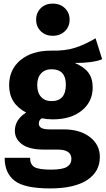

<svg xmlns="http://www.w3.org/2000/svg" viewBox="-20 -831 591 1073"><path d="M208 -785.5Q234 -811 275 -811Q316 -811 342.5 -785.5Q369 -760 369 -721Q369 -682 342.5 -656.5Q316 -631 275 -631Q234 -631 208 -656.5Q182 -682 182 -721Q182 -760 208 -785.5ZM514 -617 551 -500Q499 -479 398 -479Q450 -457 474 -425Q498 -393 498 -342Q498 -263 437.5 -213.5Q377 -164 275 -164Q242 -164 214 -170Q197 -161 197 -140Q197 -108 255 -108H335Q427 -108 482.5 -65Q538 -22 538 46Q538 129 466.5 175.5Q395 222 260 222Q117 222 61.5 179Q6 136 6 51H148Q148 87 171.5 102Q195 117 264 117Q329 117 354 101.5Q379 86 379 57Q379 5 303 5H226Q144 5 103.5 -24.5Q63 -54 63 -100Q63 -162 126 -202Q31 -252 31 -354Q31 -443 95 -495.5Q159 -548 264 -548Q344 -546 399.5 -564Q455 -582 514 -617ZM268 -444Q231 -444 209.5 -420.5Q188 -397 188 -356Q188 -313 209.5 -289.5Q231 -266 268 -266Q348 -266 348 -358Q348 -444 268 -444Z"/></svg>

Font: Fira Sans
Style: Bold
Weight: 700
Designer: bBox Type GmbH & Carrois Corporate GbR & Edenspiekermann AG
Foundry: bBox Type GmbH & Carrois Corporate GbR & Edenspiekermann AG
Version: Version 4.301;PS 004.301;hotconv 1.0.88;makeotf.lib2.5.64775